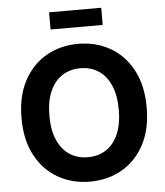

<svg xmlns="http://www.w3.org/2000/svg" viewBox="-61 -973 891 1037"><g transform="rotate(-5 385.0 -455.0)"><path d="M385.4 9.8Q289 9.8 212.1 -34.2Q135.1 -78.2 90.5 -161.7Q45.9 -245.1 45.9 -363.3Q45.9 -482.2 90.5 -565.8Q135.1 -649.4 212.1 -693.3Q289 -737.3 385.4 -737.3Q481.9 -737.3 558.6 -693.3Q635.3 -649.4 679.9 -565.8Q724.6 -482.2 724.6 -363.3Q724.6 -244.9 679.9 -161.4Q635.3 -77.9 558.6 -34.1Q481.9 9.8 385.4 9.8ZM385.4 -122.6Q442 -122.6 484.2 -150.3Q526.4 -177.9 549.9 -231.7Q573.3 -285.5 573.3 -363.3Q573.3 -441.7 549.9 -495.7Q526.4 -549.6 484.2 -577.3Q442 -605 385.4 -605Q329 -605 286.7 -577.2Q244.3 -549.4 220.7 -495.4Q197.1 -441.5 197.1 -363.3Q197.1 -285.5 220.7 -231.9Q244.3 -178.2 286.7 -150.4Q329 -122.6 385.4 -122.6ZM526.8 -920.5V-827.4H244.1V-920.5Z"/></g></svg>

Font: Inter Variable LoSnoCo
Style: Regular
Weight: 400
Designer: Rasmus Andersson
Foundry: rsms
Version: Version 4.000;git-a52131595; featfreeze: case,dlig,ss01,ss02